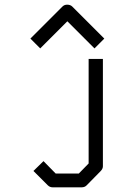

<svg xmlns="http://www.w3.org/2000/svg" viewBox="-20 -728 580 821"><path d="M420 -17Q420 -6 410 4L350 65Q342 73 329 73H205Q193 73 184 64L123 3L166 -39L218 14H317L359 -29V-476H420ZM131 -542 110 -563 247 -700Q255 -708 267 -708Q281 -708 289 -700L426 -563L405 -542L384 -521L268 -637L152 -521Z"/></svg>

Font: ibm3270
Style: Regular
Weight: 400
Monospace: yes
Version: Version 2.0.3